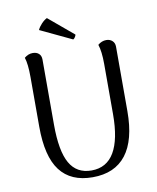

<svg xmlns="http://www.w3.org/2000/svg" viewBox="-95 -948 848 1034"><g transform="rotate(-10 329.0 -430.5)"><path d="M573 -305Q573 -147 511 -67Q449 13 328 13Q209 13 150 -64.5Q91 -142 91 -305V-577Q91 -649 79 -684Q100 -702 125 -702Q146 -702 158.5 -690.5Q171 -679 171 -658V-302Q171 -158 209 -91Q247 -24 328 -24Q411 -24 452.5 -94.5Q494 -165 494 -302V-577Q494 -646 481 -684Q502 -702 527 -702Q547 -702 560 -690Q573 -678 573 -658ZM233 -874 369 -760Q369 -755 363.5 -746.5Q358 -738 353 -736L180 -818Q187 -834 202.5 -850.5Q218 -867 233 -874Z"/></g></svg>

Font: Arima Madurai
Style: Regular
Weight: 400
Designer: Joana Correia and Natanael Gama
Foundry: NDISCOVER
Version: Version 1.019